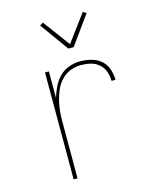

<svg xmlns="http://www.w3.org/2000/svg" viewBox="-113 -825 726 902"><g transform="rotate(-15 250.0 -374.5)"><path d="M132 0V-520H151V-391Q159 -418 171 -443Q183 -468 202.5 -488Q222 -508 249 -518Q276 -528 303 -528Q330 -528 357 -521.5Q384 -515 404.5 -497.5Q425 -480 434 -454Q443 -428 443 -401H424Q424 -424 416 -446.5Q408 -469 390.5 -484Q373 -499 350 -504.5Q327 -510 303 -510Q277 -510 252.5 -500.5Q228 -491 209.5 -472Q191 -453 180 -429Q169 -405 162.5 -379.5Q156 -354 153.5 -328Q151 -302 151 -276V0ZM267 -600 167 -739 183 -749 280 -618 377 -749 393 -739 293 -600Z"/></g></svg>

Font: Iosevka Curly Thin
Style: Regular
Weight: 100
Monospace: yes
Designer: Belleve Invis
Foundry: Belleve Invis
Version: Version 22.1.2; ttfautohint (v1.8.4)